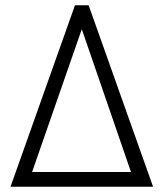

<svg xmlns="http://www.w3.org/2000/svg" viewBox="-20 -710 622 730"><path d="M20 0 265 -690H317L562 0ZM102 -56H478L291 -599Z"/></svg>

Font: Radio Canada Light
Style: Regular
Weight: 300
Designer: Charles Daoud, Etienne Aubert Bonn, Alexandre Saumier Demers, Jacques Le Bailly
Foundry: Radio-Canada
Version: Version 2.104;gftools[0.9.28.dev5+ged2979d]